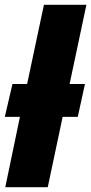

<svg xmlns="http://www.w3.org/2000/svg" viewBox="-24 -780 380 800"><path d="M175 0 237 -293H300L330 -430H266L336 -760H159L89 -430H28L-4 -293H59L-2 0Z"/></svg>

Font: Noto Sans Display SemiCondensed Black
Style: Italic
Weight: 900
Width: 4
Designer: Monotype Design team
Foundry: Monotype Imaging Inc.
Version: 1.000